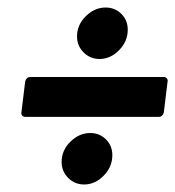

<svg xmlns="http://www.w3.org/2000/svg" viewBox="-20 -569 466 511"><path d="M185 -472Q185 -503 208.5 -526Q232 -549 261 -549Q286 -549 303 -532Q320 -515 320 -490Q320 -459 297 -435.5Q274 -412 245 -412Q220 -412 202.5 -429.5Q185 -447 185 -472ZM37 -270 47 -352Q48 -357 51.5 -360.5Q55 -364 60 -364H416Q421 -364 424 -360.5Q427 -357 426 -352L416 -270Q415 -265 411.5 -261.5Q408 -258 403 -258H47Q42 -258 39 -261.5Q36 -265 37 -270ZM144 -138Q144 -169 167.5 -192Q191 -215 220 -215Q245 -215 262 -198Q279 -181 279 -156Q279 -125 256 -101.5Q233 -78 204 -78Q179 -78 161.5 -95.5Q144 -113 144 -138Z"/></svg>

Font: Barlow Condensed
Style: Bold Italic
Weight: 700
Width: 3
Italic angle: -7°
Designer: Jeremy Tribby
Foundry: Tribby Type
Version: Version 1.408